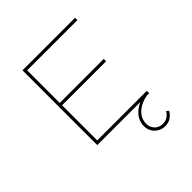

<svg xmlns="http://www.w3.org/2000/svg" viewBox="-242 -871 1271 1271"><g transform="rotate(-45 394.0 -235.0)"><path d="M170 0V-700H662V-678H192V-22H656V0ZM183 -351V-373H604V-351ZM577 230Q551 230 527.5 217Q504 204 490.5 181.5Q477 159 477 130Q477 96 492.5 69Q508 42 532.5 24Q557 6 583.5 -4.5Q610 -15 632 -18L637 0Q601 5 569 22.5Q537 40 518 66.5Q499 93 499 130Q499 163 521 185.5Q543 208 577 208Q604 208 623 194.5Q642 181 652 163L667 176Q656 197 633.5 213.5Q611 230 577 230Z"/></g></svg>

Font: Lexend Peta Thin
Style: Regular
Weight: 250
Version: Version 1.007